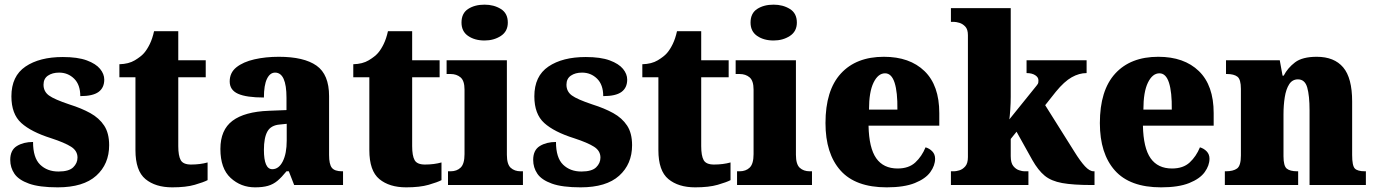

<svg xmlns="http://www.w3.org/2000/svg" viewBox="-20 -795 5912 825"><path d="M228 10Q149 10 104.5 -6Q60 -22 42 -48.5Q24 -75 24 -108Q24 -150 52.5 -167.5Q81 -185 122 -185Q122 -117 152.5 -87.5Q183 -58 231 -58Q276 -58 294.5 -76Q313 -94 313 -118Q313 -147 285.5 -164.5Q258 -182 200 -201Q114 -228 71.5 -266.5Q29 -305 29 -381Q29 -468 89.5 -509Q150 -550 250 -550Q314 -550 353 -535.5Q392 -521 410 -499Q428 -477 428 -453Q428 -418 403.5 -400Q379 -382 325 -382Q325 -431 298.5 -457Q272 -483 234 -483Q205 -483 186 -470Q167 -457 167 -431Q167 -402 190 -385Q213 -368 279 -346Q330 -330 368 -309Q406 -288 427.5 -255.5Q449 -223 449 -171Q449 -90 393.5 -40Q338 10 228 10Z M720 10Q648 10 605 -25.5Q562 -61 562 -150V-463H493V-519Q533 -520 559.5 -536Q586 -552 599 -567Q612 -582 623.5 -605.5Q635 -629 642 -661H746V-536H864V-463H746V-167Q746 -126 756.5 -107Q767 -88 801 -88Q840 -88 872 -97V-21Q855 -12 817 -1Q779 10 720 10Z M1076 10Q1015 10 971 -30.5Q927 -71 927 -155Q927 -237 979 -276Q1031 -315 1135 -319L1211 -322V-375Q1211 -483 1162 -483Q1140 -483 1127 -456Q1114 -429 1114 -376Q1039 -376 1003 -392Q967 -408 967 -445Q967 -483 996 -506Q1025 -529 1073 -540Q1121 -551 1178 -551Q1286 -551 1340 -513Q1394 -475 1394 -382V-129Q1394 -89 1406 -74Q1418 -59 1450 -59H1454V0H1244L1221 -59H1211Q1190 -33 1172 -18Q1154 -3 1131.5 3.5Q1109 10 1076 10ZM1150 -68Q1178 -68 1195 -101.5Q1212 -135 1212 -191V-263L1183 -260Q1144 -257 1129 -230Q1114 -203 1114 -151Q1114 -68 1150 -68Z M1725 10Q1653 10 1610 -25.5Q1567 -61 1567 -150V-463H1498V-519Q1538 -520 1564.5 -536Q1591 -552 1604 -567Q1617 -582 1628.5 -605.5Q1640 -629 1647 -661H1751V-536H1869V-463H1751V-167Q1751 -126 1761.5 -107Q1772 -88 1806 -88Q1845 -88 1877 -97V-21Q1860 -12 1822 -1Q1784 10 1725 10Z M2062 -621Q2020 -621 1991.5 -640.5Q1963 -660 1963 -698Q1963 -738 1991.5 -756.5Q2020 -775 2062 -775Q2102 -775 2132 -756.5Q2162 -738 2162 -698Q2162 -660 2132 -640.5Q2102 -621 2062 -621ZM1905 0V-59H1916Q1943 -59 1959.5 -75Q1976 -91 1976 -133V-410Q1976 -448 1959 -462.5Q1942 -477 1916 -477H1899V-536H2158V-130Q2158 -89 2174.5 -74Q2191 -59 2217 -59H2227V0Z M2475 10Q2396 10 2351.5 -6Q2307 -22 2289 -48.5Q2271 -75 2271 -108Q2271 -150 2299.5 -167.5Q2328 -185 2369 -185Q2369 -117 2399.5 -87.5Q2430 -58 2478 -58Q2523 -58 2541.5 -76Q2560 -94 2560 -118Q2560 -147 2532.5 -164.5Q2505 -182 2447 -201Q2361 -228 2318.5 -266.5Q2276 -305 2276 -381Q2276 -468 2336.5 -509Q2397 -550 2497 -550Q2561 -550 2600 -535.5Q2639 -521 2657 -499Q2675 -477 2675 -453Q2675 -418 2650.5 -400Q2626 -382 2572 -382Q2572 -431 2545.5 -457Q2519 -483 2481 -483Q2452 -483 2433 -470Q2414 -457 2414 -431Q2414 -402 2437 -385Q2460 -368 2526 -346Q2577 -330 2615 -309Q2653 -288 2674.5 -255.5Q2696 -223 2696 -171Q2696 -90 2640.5 -40Q2585 10 2475 10Z M2967 10Q2895 10 2852 -25.5Q2809 -61 2809 -150V-463H2740V-519Q2780 -520 2806.5 -536Q2833 -552 2846 -567Q2859 -582 2870.5 -605.5Q2882 -629 2889 -661H2993V-536H3111V-463H2993V-167Q2993 -126 3003.5 -107Q3014 -88 3048 -88Q3087 -88 3119 -97V-21Q3102 -12 3064 -1Q3026 10 2967 10Z M3304 -621Q3262 -621 3233.5 -640.5Q3205 -660 3205 -698Q3205 -738 3233.5 -756.5Q3262 -775 3304 -775Q3344 -775 3374 -756.5Q3404 -738 3404 -698Q3404 -660 3374 -640.5Q3344 -621 3304 -621ZM3147 0V-59H3158Q3185 -59 3201.5 -75Q3218 -91 3218 -133V-410Q3218 -448 3201 -462.5Q3184 -477 3158 -477H3141V-536H3400V-130Q3400 -89 3416.5 -74Q3433 -59 3459 -59H3469V0Z M3790 10Q3656 10 3591.5 -62.5Q3527 -135 3527 -266Q3527 -407 3593 -479Q3659 -551 3778 -551Q3889 -551 3952.5 -489.5Q4016 -428 4016 -309V-255H3712Q3714 -159 3745 -115Q3776 -71 3837 -71Q3885 -71 3913 -97Q3941 -123 3957 -162Q3974 -157 3986 -144.5Q3998 -132 3998 -113Q3998 -84 3977.5 -55.5Q3957 -27 3911 -8.5Q3865 10 3790 10ZM3836 -324Q3837 -399 3824 -439.5Q3811 -480 3783 -480Q3753 -480 3733.5 -440Q3714 -400 3714 -324Z M4066 0V-59H4080Q4088 -59 4102 -63Q4116 -67 4127.5 -80Q4139 -93 4139 -120V-644Q4139 -669 4127.5 -681Q4116 -693 4102 -697Q4088 -701 4080 -701H4066V-760H4323V-379Q4323 -353 4321 -324Q4319 -295 4317 -282L4434 -427Q4441 -435 4441.5 -441Q4442 -447 4442 -450Q4442 -463 4428 -472Q4414 -481 4391 -481V-536H4649V-481Q4617 -481 4585 -463Q4553 -445 4517 -401L4471 -343L4596 -144Q4622 -102 4642 -80.5Q4662 -59 4679 -59H4683V0H4670Q4591 0 4544 -8.5Q4497 -17 4469 -40Q4441 -63 4416 -107L4348 -229L4323 -198V-124Q4323 -95 4334 -81.5Q4345 -68 4359 -63.5Q4373 -59 4381 -59H4399V0Z M4969 10Q4835 10 4770.5 -62.5Q4706 -135 4706 -266Q4706 -407 4772 -479Q4838 -551 4957 -551Q5068 -551 5131.5 -489.5Q5195 -428 5195 -309V-255H4891Q4893 -159 4924 -115Q4955 -71 5016 -71Q5064 -71 5092 -97Q5120 -123 5136 -162Q5153 -157 5165 -144.5Q5177 -132 5177 -113Q5177 -84 5156.5 -55.5Q5136 -27 5090 -8.5Q5044 10 4969 10ZM5015 -324Q5016 -399 5003 -439.5Q4990 -480 4962 -480Q4932 -480 4912.5 -440Q4893 -400 4893 -324Z M5243 0V-59H5247Q5279 -59 5295.5 -71Q5312 -83 5312 -127V-413Q5312 -454 5297 -465.5Q5282 -477 5252 -477H5248V-536H5479L5491 -470H5496Q5513 -503 5544.5 -527Q5576 -551 5638 -551Q5713 -551 5751.5 -505.5Q5790 -460 5790 -359V-129Q5790 -83 5801.5 -71Q5813 -59 5845 -59H5849V0H5607V-320Q5607 -384 5597 -419Q5587 -454 5557 -454Q5533 -454 5519.5 -433Q5506 -412 5500.5 -377.5Q5495 -343 5495 -303V-124Q5495 -82 5509 -70.5Q5523 -59 5554 -59H5558V0Z"/></svg>

Font: Noto Serif Lao SemiCondensed Black
Style: Regular
Weight: 900
Width: 4
Designer: Monotype Design Team
Foundry: Monotype Imaging Inc.
Version: Version 2.003; ttfautohint (v1.8.4.7-5d5b)